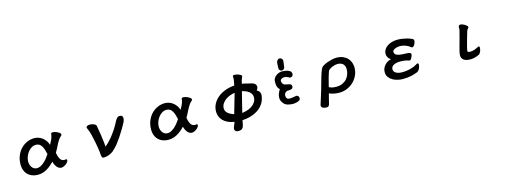

<svg xmlns="http://www.w3.org/2000/svg" viewBox="-11 -1677 7521 2841"><g transform="rotate(-15 3750.0 -256.5)"><path d="M444.3 -496.6Q471.7 -496.6 502.9 -487.3Q569.8 -466.8 614.7 -404.3Q634.3 -377.4 645 -340.8Q652.3 -353.5 661.6 -370.4Q670.9 -387.2 678.2 -403.3Q696.8 -443.4 701.2 -472.7Q703.1 -483.4 703.6 -494.6Q706.5 -507.8 723.1 -509.8Q726.6 -510.3 731 -510.3Q741.7 -510.3 757.3 -506.8Q772.9 -503.4 792 -495.4Q811 -487.3 825.2 -477.1Q840.3 -466.3 845.7 -454.6Q847.7 -450.2 847.7 -446.8Q847.7 -437.5 840.8 -430.7L838.4 -428.2Q828.1 -420.4 815.4 -405.8Q809.6 -398.9 805.7 -394.5Q799.3 -387.7 797.9 -383.8Q769.5 -342.3 747.6 -295.9Q726.1 -250.5 698.2 -204.1Q713.4 -118.7 741.7 -90.8Q762.7 -69.8 796.9 -69.8Q804.2 -69.8 810.1 -71.3Q815.9 -72.8 818.4 -72.8Q824.7 -72.8 828.6 -68.8Q832.5 -64.9 832.5 -56.6Q832.5 -35.6 809.6 -13.2Q802.2 -5.4 792.5 1.5Q775.9 13.7 757.1 21.7Q738.3 29.8 722.7 29.8Q698.7 29.8 680.2 17.6Q654.3 1 635.7 -32.7Q622.6 -56.6 612.8 -90.8Q556.6 -29.8 495.6 4.9Q431.2 41.5 362.3 41.5Q305.7 41.5 263.2 22.5Q220.2 3.4 193.1 -30.3Q166 -64 154.8 -110.4Q147.9 -140.6 147.9 -173.8Q147.9 -253.9 180.7 -323.2Q205.6 -375 244.9 -413.8Q284.2 -452.6 335.4 -474.6Q386.7 -496.6 444.3 -496.6ZM442.4 -395Q403.8 -395 372.6 -375Q340.8 -354.5 317.4 -323.5Q293.9 -292.5 281 -255.1Q268.1 -217.8 268.1 -184.6Q268.1 -157.2 275.4 -133.8Q285.6 -104 305.7 -83.5Q333 -56.2 372.1 -56.2Q397.5 -56.2 423.3 -68.4Q475.6 -93.3 526.4 -154.3Q550.8 -184.1 573.2 -217.8Q564.9 -254.4 554.9 -286.6Q544.9 -318.8 530.3 -343.3Q515.6 -367.2 494.9 -381.1Q474.1 -395 442.4 -395Z M1233.9 -443.4Q1234.4 -455.6 1241.5 -462.6Q1248.5 -469.7 1262.2 -473.6Q1275.9 -477.5 1294.9 -477.5Q1309.1 -477.5 1327.6 -473.1Q1344.2 -469.2 1359.4 -461.4Q1383.8 -448.7 1387.2 -428.7L1390.1 -409.2Q1412.1 -292 1425.3 -175.3Q1429.7 -137.7 1432.1 -102.5Q1466.8 -131.3 1502.9 -169.9Q1539.1 -208.5 1571.3 -252.4Q1620.6 -318.4 1656.2 -383.3Q1665.5 -399.9 1676.8 -423.3Q1689 -447.3 1706.1 -466.8Q1723.1 -486.8 1748.5 -486.8Q1778.3 -486.8 1788.6 -471.7Q1797.4 -458.5 1797.4 -445.3Q1797.4 -418 1783.2 -383.3Q1760.7 -341.3 1730.5 -290Q1665 -178.7 1599.1 -94.7Q1564 -50.3 1529.3 -21Q1516.6 -3.4 1481 15.6Q1451.7 31.7 1422.4 39.6Q1393.1 47.4 1368.2 47.4Q1344.7 47.4 1338.9 30.8Q1333.5 17.1 1331.5 -3.4V-3.9Q1331.5 -21 1327.6 -51.5Q1323.7 -82 1317.9 -120.6Q1312 -159.2 1303.7 -201.2Q1273.9 -353 1250 -405.8Q1241.2 -424.8 1233.9 -443.4Z M2444.3 -496.6Q2471.7 -496.6 2502.9 -487.3Q2569.8 -466.8 2614.7 -404.3Q2634.3 -377.4 2645 -340.8Q2652.3 -353.5 2661.6 -370.4Q2670.9 -387.2 2678.2 -403.3Q2696.8 -443.4 2701.2 -472.7Q2703.1 -483.4 2703.6 -494.6Q2706.5 -507.8 2723.1 -509.8Q2726.6 -510.3 2731 -510.3Q2741.7 -510.3 2757.3 -506.8Q2772.9 -503.4 2792 -495.4Q2811 -487.3 2825.2 -477.1Q2840.3 -466.3 2845.7 -454.6Q2847.7 -450.2 2847.7 -446.8Q2847.7 -437.5 2840.8 -430.7L2838.4 -428.2Q2828.1 -420.4 2815.4 -405.8Q2809.6 -398.9 2805.7 -394.5Q2799.3 -387.7 2797.9 -383.8Q2769.5 -342.3 2747.6 -295.9Q2726.1 -250.5 2698.2 -204.1Q2713.4 -118.7 2741.7 -90.8Q2762.7 -69.8 2796.9 -69.8Q2804.2 -69.8 2810.1 -71.3Q2815.9 -72.8 2818.4 -72.8Q2824.7 -72.8 2828.6 -68.8Q2832.5 -64.9 2832.5 -56.6Q2832.5 -35.6 2809.6 -13.2Q2802.2 -5.4 2792.5 1.5Q2775.9 13.7 2757.1 21.7Q2738.3 29.8 2722.7 29.8Q2698.7 29.8 2680.2 17.6Q2654.3 1 2635.7 -32.7Q2622.6 -56.6 2612.8 -90.8Q2556.6 -29.8 2495.6 4.9Q2431.2 41.5 2362.3 41.5Q2305.7 41.5 2263.2 22.5Q2220.2 3.4 2193.1 -30.3Q2166 -64 2154.8 -110.4Q2147.9 -140.6 2147.9 -173.8Q2147.9 -253.9 2180.7 -323.2Q2205.6 -375 2244.9 -413.8Q2284.2 -452.6 2335.4 -474.6Q2386.7 -496.6 2444.3 -496.6ZM2442.4 -395Q2403.8 -395 2372.6 -375Q2340.8 -354.5 2317.4 -323.5Q2293.9 -292.5 2281 -255.1Q2268.1 -217.8 2268.1 -184.6Q2268.1 -157.2 2275.4 -133.8Q2285.6 -104 2305.7 -83.5Q2333 -56.2 2372.1 -56.2Q2397.5 -56.2 2423.3 -68.4Q2475.6 -93.3 2526.4 -154.3Q2550.8 -184.1 2573.2 -217.8Q2564.9 -254.4 2554.9 -286.6Q2544.9 -318.8 2530.3 -343.3Q2515.6 -367.2 2494.9 -381.1Q2474.1 -395 2442.4 -395Z M3521 -621.1Q3521.5 -625.5 3524.9 -628.9Q3530.8 -634.8 3547.9 -634.8Q3564.9 -634.8 3588.1 -628.9Q3611.3 -623 3631.8 -612.3Q3654.8 -600.1 3654.8 -586.9Q3654.8 -581.1 3642.6 -554.2Q3637.7 -543.9 3635.3 -536.9Q3632.8 -529.8 3631.3 -523.9Q3627.9 -513.2 3626 -502.9Q3622.6 -488.8 3620.6 -478.5Q3637.7 -476.1 3662.4 -470.7Q3687 -465.3 3703.6 -460.4Q3722.2 -455.6 3736.1 -452.4Q3750 -449.2 3754.9 -448Q3759.8 -446.8 3764.2 -445.8Q3772.9 -443.4 3779.3 -440.4Q3822.3 -425.8 3828.6 -390.6Q3829.6 -385.3 3829.6 -379.4Q3829.6 -353 3806.2 -324.7Q3810.5 -323.2 3815.9 -320.8Q3826.2 -315.9 3835.7 -306.4Q3845.2 -296.9 3852.1 -281.7Q3858.9 -266.6 3858.9 -243.2Q3858.9 -221.2 3846.2 -178.2Q3830.1 -126.5 3795.4 -85.9Q3761.2 -45.4 3713.6 -17.3Q3666 10.7 3608.9 26.4Q3551.8 42 3490.7 44.4Q3483.4 82.5 3479.5 102.3Q3475.6 122.1 3471.7 133.1Q3467.8 144 3463.9 150.4Q3458 160.2 3451.7 166.5Q3434.1 184.1 3391.6 184.1Q3370.6 184.1 3358.4 177.2Q3335.4 164.1 3335.4 138.2Q3335.4 122.1 3343.8 103Q3354.5 83 3360.8 64.5Q3364.7 53.2 3369.1 37.6Q3311.5 28.8 3270.5 8.8Q3227.1 -12.2 3199.2 -41.3Q3171.4 -70.3 3158.2 -105Q3145 -139.6 3145 -177.7Q3145 -241.7 3173.3 -295.4Q3209 -362.8 3276.9 -408.7Q3316.4 -435.5 3366.2 -453.6Q3430.7 -477.5 3505.4 -482.4Q3508.8 -503.9 3512.9 -521.5Q3517.1 -539.1 3519 -553.2Q3522.5 -580.6 3522.5 -594.7Q3522.5 -605 3521.7 -611.1Q3521 -617.2 3521 -618.2Q3521 -619.1 3521 -621.1ZM3395.5 -73.7Q3404.8 -107.9 3416 -146.5L3482.9 -377.4Q3450.2 -372.1 3415 -360.4Q3375.5 -346.7 3342.3 -323.2Q3309.6 -299.8 3288.3 -267.3Q3267.1 -234.9 3267.1 -192.4Q3269 -147.9 3305.2 -118.7Q3340.8 -89.4 3395.5 -73.7ZM3592.8 -372.6Q3561.5 -250 3553 -214.1Q3544.4 -178.2 3534.2 -137.7Q3523.9 -97.2 3514.6 -60.1Q3548.8 -64 3586.9 -75.2Q3628.4 -86.9 3663.1 -109.4Q3697.3 -131.8 3719.7 -165Q3741.7 -197.8 3741.7 -243.2Q3739.7 -294.9 3697.8 -327.1Q3656.7 -358.9 3592.8 -372.6Z M4269.5 -204.6H4256.8Q4231 -204.6 4211.9 -185.5Q4194.8 -168.9 4194.8 -143.1Q4194.8 -137.2 4195.8 -130.9Q4200.2 -97.7 4219.7 -89.4Q4232.4 -84 4252.4 -84Q4265.1 -84 4283.7 -86.9Q4322.3 -92.3 4357.4 -98.1L4379.4 -87.4L4380.4 -86.4Q4391.6 -71.3 4391.6 -51.3Q4391.6 -47.9 4391.1 -43.5L4379.9 -21.5Q4354.5 -6.8 4327.4 -0.7Q4300.3 5.4 4269.5 5.4H4269Q4233.4 3.4 4199.7 -5.4Q4163.1 -14.6 4140.6 -40Q4118.7 -64.5 4108.4 -89.8Q4100.6 -109.4 4100.6 -132.8Q4100.6 -159.2 4108.9 -187Q4112.3 -196.8 4116.2 -206.1Q4127 -231.9 4143.1 -255.9Q4115.7 -281.2 4106.9 -314.9Q4101.1 -339.4 4101.1 -366.2Q4101.1 -377.9 4102.1 -390.1Q4106 -431.2 4135.3 -458Q4163.1 -484.4 4193.8 -494.1Q4216.8 -502 4242.2 -502Q4255.9 -502 4272.5 -500Q4312 -494.6 4331.1 -487.3Q4351.1 -480 4368.2 -465.8Q4382.3 -449.7 4382.3 -427.2Q4382.3 -421.9 4381.3 -415.5L4370.6 -394L4369.6 -393.6Q4356.4 -381.8 4336.9 -381.8Q4334 -381.8 4329.1 -382.3Q4311 -395.5 4285.6 -404.8Q4269.5 -410.2 4253.4 -410.2Q4244.6 -410.2 4235.8 -408.7Q4210.9 -404.3 4196.8 -389.2Q4188.5 -379.4 4188.5 -365.7Q4188.5 -358.4 4190.9 -349.1Q4198.2 -324.7 4213.4 -313Q4228.5 -301.3 4259.5 -297.4Q4290.5 -293.5 4320.8 -280.8L4321.3 -279.8Q4333 -266.6 4333 -247.1Q4333 -244.1 4332.5 -239.7L4321.3 -217.8L4319.8 -216.8Q4297.4 -204.6 4269.5 -204.6ZM4271 -522.9Q4262.2 -518.6 4255.1 -516.8Q4248 -515.1 4243.9 -515.1Q4239.7 -515.1 4237.3 -515.1Q4217.3 -519.5 4204.6 -541L4203.6 -542Q4201.7 -557.1 4201.7 -576.2Q4201.7 -602.5 4205.6 -640.1Q4209 -676.3 4238.8 -693.4L4239.3 -693.8L4263.2 -696.8Q4284.7 -690.9 4296.9 -670.9V-669.9L4301.3 -646.5L4289.6 -552.2Q4282.7 -535.2 4271 -522.9Z M5071.3 -488.8Q5130.9 -488.8 5173.1 -469.7Q5215.3 -450.7 5241.9 -420.7Q5268.6 -390.6 5281 -353.5Q5293.5 -316.4 5293.5 -280.3Q5293.5 -218.8 5269.5 -164.6Q5236.3 -90.3 5171.9 -41.5Q5140.6 -17.6 5102.5 -1.5Q5045.9 22.9 4981.4 22.9Q4937 22.9 4894.5 13.7Q4855.5 4.9 4827.6 -8.8Q4812.5 42.5 4805.2 77.6Q4797.4 115.7 4790.5 139.2Q4783.7 164.6 4773.9 174.3Q4764.2 184.1 4747.1 184.1Q4730 184.1 4718.3 182.1Q4706.5 180.2 4699.2 178.2Q4682.6 172.9 4673.8 164.1Q4663.1 153.3 4663.1 138.7Q4663.1 131.8 4664.6 125.5Q4676.3 86.4 4703.1 2.9Q4730 -80.6 4768.1 -219.2Q4785.6 -285.2 4804.2 -336.7Q4822.8 -388.2 4833 -402.8Q4837.4 -409.7 4842.3 -412.6Q4848.1 -419.9 4870.6 -432.6Q4920.4 -460.9 4996.6 -479.5Q5035.6 -488.8 5071.3 -488.8ZM4960.9 -73.7Q5015.6 -73.7 5055.9 -92.3Q5096.2 -110.8 5122.8 -141.4Q5149.4 -171.9 5162.4 -210Q5175.3 -248 5175.3 -287.1Q5175.3 -318.4 5165.5 -338.4Q5146.5 -377.9 5105 -389.2Q5084.5 -395 5065.4 -395Q5046.4 -395 5026.9 -391.1Q4985.8 -383.3 4950.2 -360.8Q4932.6 -349.6 4918.5 -335Q4911.1 -318.8 4904.8 -298.3Q4882.3 -228 4866.7 -162.6Q4858.4 -128.9 4850.1 -97.7Q4871.1 -86.4 4895.8 -80.1Q4920.4 -73.7 4960.9 -73.7Z M6249 -449.2Q6251.5 -441.4 6251.5 -433.1Q6251.5 -424.8 6249.5 -416Q6245.1 -398.4 6237.1 -383.1Q6229 -367.7 6218.8 -357.4Q6207.5 -346.2 6196.3 -346.2Q6189.5 -346.2 6181.6 -352.1Q6174.3 -356.9 6164.3 -365.2Q6154.3 -373.5 6143.1 -379.4Q6110.8 -397.5 6068.4 -406.2Q6048.3 -410.6 6029.3 -411.6Q5996.1 -411.6 5966.3 -403.3Q5935.1 -394 5918.9 -377.9Q5909.7 -368.7 5908.7 -357.4Q5908.7 -343.8 5913.1 -331.5Q5917.5 -319.8 5929.2 -310.8Q5940.9 -301.8 5963.1 -295.2Q5985.4 -288.6 6020 -285.6Q6034.7 -283.7 6049.8 -283.7Q6096.7 -283.7 6119.6 -279.8Q6129.9 -277.8 6138.7 -274.9Q6155.8 -269.5 6158.2 -256.8Q6158.7 -254.9 6158.7 -252.9Q6158.7 -242.7 6149.9 -219.7Q6144 -204.1 6139.2 -195.3Q6131.8 -182.6 6126 -176.8Q6118.7 -169.4 6110.4 -169.4Q6105 -169.4 6097.4 -171.1Q6089.8 -172.9 6087.9 -173.8Q6062 -183.1 6031.7 -187Q6001.5 -190.9 5972.2 -190.9Q5909.7 -190.9 5870.6 -171.4Q5851.1 -161.6 5839.8 -146Q5828.6 -130.9 5828.6 -110.4Q5828.6 -69.3 5864.3 -49.8Q5901.9 -28.8 5959 -28.8Q6014.2 -28.8 6062 -39.6Q6109.9 -50.3 6145.5 -65.4Q6159.2 -71.8 6174.6 -80.8Q6189.9 -89.8 6195.6 -92.5Q6201.2 -95.2 6203.9 -96.2Q6206.5 -97.2 6209 -97.2Q6215.8 -97.2 6220 -91.6Q6224.1 -85.9 6224.1 -80.1Q6224.1 -47.9 6210 -16.6Q6195.3 14.6 6165.5 29.3H6165Q6130.4 43.9 6073.7 57.4Q6017.1 70.8 5941.4 70.8Q5908.7 70.8 5867.9 62.3Q5827.1 53.7 5792 34.7Q5755.9 14.6 5731.4 -17.1Q5706.5 -49.8 5706.5 -97.7Q5706.5 -130.9 5719.7 -159.7Q5732.9 -187.5 5754.6 -209.2Q5776.4 -231 5804.2 -244.6Q5824.7 -254.4 5846.7 -258.8Q5815.9 -277.3 5803.2 -300.8Q5788.6 -328.6 5788.6 -356.4Q5788.6 -384.3 5803.2 -412.6Q5817.9 -440.9 5847.7 -463.6Q5877.4 -486.3 5920.2 -499.8Q5962.9 -513.2 6019.5 -513.2Q6063.5 -513.2 6126 -499.5Q6182.1 -487.8 6217.8 -471.7Q6243.2 -460.4 6249 -449.7Z M6969.2 -487.8Q6996.6 -487.8 7029.8 -468.3Q7050.3 -456.1 7063.5 -442.9Q7076.2 -430.2 7076.2 -422.4Q7076.2 -418 7073 -412.8Q7069.8 -407.7 7065.4 -403.3Q7058.6 -396 7053.2 -389.6Q7047.9 -383.3 7046.4 -376.5L7025.4 -305.2Q6994.6 -201.7 6977.5 -130.9Q6968.3 -94.2 6968.3 -85.2Q6968.3 -76.2 6973.1 -71.3L6976.6 -68.4Q6985.8 -62 7008.8 -62Q7031.7 -62 7059.3 -69.1Q7086.9 -76.2 7127.4 -96.7Q7141.6 -105.5 7147.5 -105.5Q7157.2 -105.5 7161.6 -91.3V-90.8V-89.8Q7161.6 -74.7 7158.7 -58.1Q7152.3 -23.4 7134.3 0Q7124.5 12.2 7111.3 17.6Q7080.1 31.2 7047.9 40Q7015.1 48.3 6982.9 48.3Q6905.3 48.3 6871.1 14.2Q6847.2 -9.8 6847.2 -47.9Q6847.2 -71.8 6856.9 -111.8Q6865.2 -146.5 6882.8 -210.4L6902.3 -279.8Q6922.9 -351.6 6934.6 -403.8Q6939.9 -427.2 6939.9 -435.5Q6939.9 -443.8 6939.2 -448.5Q6938.5 -453.1 6938.5 -457Q6938.5 -462.4 6940.4 -467.8Q6942.9 -475.1 6947.8 -479.5Q6955.6 -487.8 6969.2 -487.8Z"/></g></svg>

Font: Bakudai
Style: Medium
Weight: 500
Version: Version 1.48